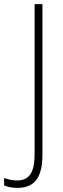

<svg xmlns="http://www.w3.org/2000/svg" viewBox="-80 -734 307 932"><path d="M5 178C91 178 126 123 126 16V-714H88V11C88 95 68 142 3 142C-20 142 -42 137 -60 130V166C-43 174 -21 178 5 178Z"/></svg>

Font: Noto Sans Malayalam Condensed ExtraLight
Style: Regular
Weight: 200
Width: 3
Designer: Jelle Bosma - Monotype Design Team
Foundry: Monotype Imaging Inc.
Version: Version 2.104